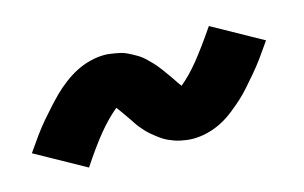

<svg xmlns="http://www.w3.org/2000/svg" viewBox="-45 -517 691 436"><g transform="rotate(-15 300.0 -299.0)"><path d="M120 -179 3 -244Q16 -263 28 -279.5Q40 -296 52 -310Q64 -324 75 -336Q86 -348 96.5 -358.5Q107 -369 122 -380.5Q137 -392 152.5 -400Q168 -408 185.5 -412.5Q203 -417 220 -417Q226 -417 233 -416Q240 -415 246 -414Q252 -413 258 -411.5Q264 -410 270.5 -407Q277 -404 282.5 -401Q288 -398 293 -395Q298 -392 302.5 -388.5Q307 -385 312 -380Q317 -375 321.5 -370.5Q326 -366 330 -361Q334 -356 337.5 -351.5Q341 -347 344 -342.5Q347 -338 350.5 -333.5Q354 -329 357.5 -323.5Q361 -318 364.5 -313Q368 -308 371 -304Q393 -322 414.5 -348.5Q436 -375 466 -419L583 -354Q570 -335 558 -318.5Q546 -302 534 -288Q522 -274 511 -261.5Q500 -249 489 -239Q478 -229 463.5 -217.5Q449 -206 433.5 -198Q418 -190 400.5 -185.5Q383 -181 366 -181Q358 -181 350.5 -182Q343 -183 336 -184.5Q329 -186 322 -188.5Q315 -191 308.5 -194Q302 -197 296 -201Q290 -205 285 -209Q280 -213 274 -218Q268 -223 263 -228.5Q258 -234 253.5 -239.5Q249 -245 245.5 -250.5Q242 -256 238.5 -261Q235 -266 230.5 -272.5Q226 -279 222 -284.5Q218 -290 215 -294Q193 -276 171 -249.5Q149 -223 120 -179Z"/></g></svg>

Font: Iosevka Etoile Heavy Oblique
Style: Regular
Weight: 900
Italic angle: -9°
Designer: Belleve Invis
Foundry: Belleve Invis
Version: Version 15.5.2; ttfautohint (v1.8.4)